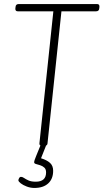

<svg xmlns="http://www.w3.org/2000/svg" viewBox="-20 -720 512 950"><path d="M190 2Q174 2 175 -10L244 -664H68Q55 -664 56 -678L57 -686Q58 -700 73 -700H460Q473 -700 472 -686L471 -678Q470 -664 455 -664H284L215 -10Q214 2 198 2ZM150 210Q131 210 112.5 203Q94 196 82.5 187Q71 178 71 172Q71 168 74.5 161.5Q78 155 84 155Q91 155 99.5 161Q108 167 121.5 173Q135 179 157 179Q208 179 208 133Q208 117 199 109Q190 101 178.5 97.5Q167 94 158 91.5Q149 89 149 83Q149 75 159 51.5Q169 28 180 0H208L183 63Q212 72 227.5 86Q243 100 243 125Q243 165 218.5 187.5Q194 210 150 210Z"/></svg>

Font: Asap Condensed Condensed Thin
Style: Italic
Weight: 100
Width: 3
Italic angle: -6°
Designer: Pablo Cosgaya
Foundry: Omnibus-Type
Version: Version 3.001; ttfautohint (v1.8.4.7-5d5b)